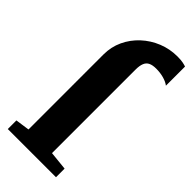

<svg xmlns="http://www.w3.org/2000/svg" viewBox="-264 -888 938 938"><g transform="rotate(45 205.0 -418.5)"><path d="M14 0V-59.5L87 -70V-588Q87 -640.5 108 -685.5Q129 -730.5 166 -764.8Q203 -799 250.2 -818Q297.5 -837 349.5 -837Q374 -837 389.2 -833.8Q404.5 -830.5 410.5 -828V-696Q395 -708 370.5 -714.8Q346 -721.5 318.5 -721.5Q293.5 -721.5 278.5 -714.2Q263.5 -707 256.8 -690.5Q250 -674 250 -647V-69.5L347 -59.5V0Z"/></g></svg>

Font: Merriweather 36pt Black
Style: Regular
Weight: 900
Version: Version 2.100